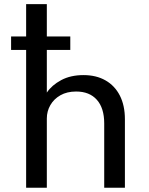

<svg xmlns="http://www.w3.org/2000/svg" viewBox="-20 -880 698 900"><path d="M102.5 0V-860.5H199.5V-446Q223 -481 267 -504.5Q311 -528 371.5 -528Q431 -528 474.5 -503.2Q518 -478.5 541.8 -432Q565.5 -385.5 565.5 -321V0H468.5V-301.5Q468.5 -373.5 434 -412.2Q399.5 -451 337 -451Q294 -451 263.2 -433.5Q232.5 -416 216 -387.2Q199.5 -358.5 199.5 -324.5V0ZM32 -646V-709H309.5V-646Z"/></svg>

Font: Spartan Thin Medium
Style: Regular
Weight: 500
Version: Version 1.004